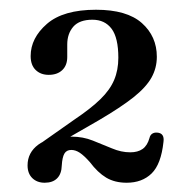

<svg xmlns="http://www.w3.org/2000/svg" viewBox="-20 -734 404 404"><path d="M82 -420 63.5 -431 136 -482Q171 -505.5 191.2 -525.2Q211.5 -545 220.2 -565.8Q229 -586.5 229 -612.5Q229 -654.5 214.8 -673.5Q200.5 -692.5 174.5 -692.5Q147 -692.5 134.2 -677.8Q121.5 -663 121.5 -640.5V-614Q121.5 -596.5 111 -586.5Q100.5 -576.5 82.5 -576.5Q65.5 -576.5 55 -586.8Q44.5 -597 44.5 -616Q44.5 -654 78.8 -683.8Q113 -713.5 182 -713.5Q247 -713.5 278.5 -685.5Q310 -657.5 310 -614.5Q310 -591 298.8 -570.8Q287.5 -550.5 260.8 -529.2Q234 -508 188 -481ZM38 -386Q38 -413 60.8 -429.8Q83.5 -446.5 130.5 -446.5Q154.5 -446.5 175.2 -438.2Q196 -430 215.5 -421.8Q235 -413.5 254 -413.5Q270 -413.5 280 -420.5Q290 -427.5 294.5 -443.5Q296 -450 300.5 -452.8Q305 -455.5 310.5 -455Q326.5 -454 324 -435.5Q319 -388.5 299 -369Q279 -349.5 246.5 -349.5Q221.5 -349.5 203.5 -360.2Q185.5 -371 169 -393Q157 -406.5 148 -412.5Q139 -418.5 130 -418.5Q120 -418.5 115.5 -410.8Q111 -403 110 -386Q109.5 -368 100.2 -358.8Q91 -349.5 74 -349.5Q58 -349.5 48 -359.2Q38 -369 38 -386Z"/></svg>

Font: Fraunces 10pt
Style: Regular
Weight: 400
Version: Version 1.000;[b76b70a41]